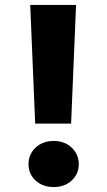

<svg xmlns="http://www.w3.org/2000/svg" viewBox="-20 -747 432 775"><path d="M287 -727 267 -248H122L102 -727ZM197 8Q152 8 123.5 -18.5Q95 -45 95 -84Q95 -124 123.5 -151Q152 -178 197 -178Q241 -178 269.5 -151Q298 -124 298 -84Q298 -45 269.5 -18.5Q241 8 197 8Z"/></svg>

Font: MSTAGE
Style: Bold
Weight: 700
Designer: Ninad Kale (Devanagari), Jonny Pinhorn (Latin)
Foundry: Indian Type Foundry
Version: 4.004